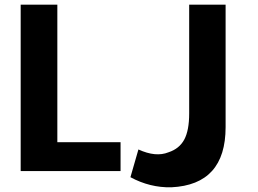

<svg xmlns="http://www.w3.org/2000/svg" viewBox="-20 -720 1098 817"><path d="M224 -115H493V8H68V-700H224ZM940 -700V-179Q940 66 709 77Q618 79 535 34L569 -84Q643 -50 697 -72Q743 -87 764 -126Q785 -165 785 -237V-700Z"/></svg>

Font: Repo
Style: Bold
Weight: 700
Designer: Stefan Peev
Foundry: Context Ltd
Version: Version 001.000